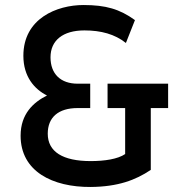

<svg xmlns="http://www.w3.org/2000/svg" viewBox="-20 -732 719 764"><path d="M341 12C449 11 519 -15 580 -56V-302H649V-399H408V-302H478V-119C449 -99 396 -91 341 -91C230 -91 170 -128 170 -200C170 -265 212 -302 289 -302H339V-399H289C221 -399 181 -438 181 -504C181 -571 230 -611 316 -611C382 -611 437 -596 481 -561L517 -652C456 -696 401 -712 312 -712C207 -712 73 -659 73 -510C73 -427 117 -377 167 -352C113 -325 62 -279 62 -192C62 -50 189 13 341 12Z"/></svg>

Font: Finlandica Medium
Style: Regular
Weight: 500
Designer: Niklas Ekholm, Juho Hiilivirta, Jaakko Suomalainen
Foundry: Helsinki Type Studio
Version: Version 2.000;Glyphs 3.2 (3202)